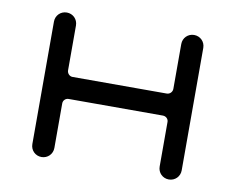

<svg xmlns="http://www.w3.org/2000/svg" viewBox="-64 -621 865 704"><g transform="rotate(10 368.0 -269.0)"><path d="M564 -330C564 -319 555 -309 543 -309H192C181 -309 172 -319 172 -330V-497C172 -520 154 -538 131 -538C108 -538 90 -520 90 -497V-41C90 -18 108 0 131 0C154 0 172 -18 172 -41V-207C172 -218 181 -227 192 -227H543C555 -227 564 -218 564 -207V-41C564 -18 582 0 605 0C628 0 646 -18 646 -41V-497C646 -520 628 -538 605 -538C582 -538 564 -520 564 -497Z"/></g></svg>

Font: Fabada
Style: Regular
Weight: 400
Designer: deFharo
Foundry: deFharo.com
Version: Version 4.000 2011 initial release